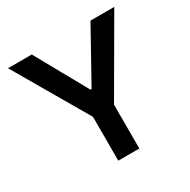

<svg xmlns="http://www.w3.org/2000/svg" viewBox="-159 -856 993 1004"><g transform="rotate(-30 337.5 -353.5)"><path d="M160.2 -707 334 -394.5H340.8L514.6 -707H658.2L401.4 -264.6V0H274.4V-264.6L16.6 -707Z"/></g></svg>

Font: Pretendard GOV SemiBold
Style: Regular
Weight: 600
Designer: Base glyphs from Inter by Rasmus Andersson; Hangeul glyphs from Noto Sans CJK(Source Han Sans) by Jang Soo-young and Kan
Foundry: Kil Hyung-jin
Version: Version 1.309